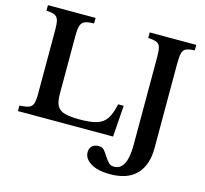

<svg xmlns="http://www.w3.org/2000/svg" viewBox="-138 -926 1431 1343"><g transform="rotate(15 577.5 -255.0)"><path d="M724 0H35V-40Q80 -42 102.5 -50.5Q125 -59 132.5 -83Q140 -107 140 -154V-616Q140 -663 133 -686.5Q126 -710 106 -719Q86 -728 46 -730V-770H391V-730Q346 -729 324 -719.5Q302 -710 294.5 -685Q287 -660 287 -609V-190Q287 -134 303.5 -105Q320 -76 359.5 -65.5Q399 -55 468 -55Q545 -55 590.5 -69Q636 -83 660.5 -120Q685 -157 700 -227H740ZM878 -616Q878 -663 871.5 -686.5Q865 -710 844.5 -719Q824 -728 783 -730V-770H1120V-730Q1079 -729 1058.5 -719.5Q1038 -710 1031.5 -685Q1025 -660 1025 -609V2Q1025 127 960.5 193.5Q896 260 770 260Q681 260 630.5 229Q580 198 580 151Q580 122 598 106Q616 90 644 90Q670 90 683 104Q696 118 714 147Q731 172 745 187Q759 202 785 202Q831 202 854.5 156Q878 110 878 23Z"/></g></svg>

Font: Libre Baskerville
Style: Bold
Weight: 700
Designer: Pablo Impallari, Rodrigo Fuenzalida
Foundry: Pablo Impallari, Rodrigo Fuenzalida
Version: Version 1.051; ttfautohint (v1.8.4.7-5d5b)